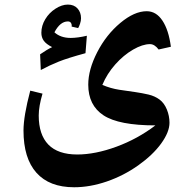

<svg xmlns="http://www.w3.org/2000/svg" viewBox="-20 -458 788 818"><path d="M702.1 64.9Q702.1 104.5 666.5 153.6Q630.9 202.6 568.8 246.6Q506.8 290.5 435.1 315.2Q363.3 339.8 295.9 339.8Q190.4 339.8 135.3 278.1Q80.1 216.3 80.1 98.1Q80.1 37.1 108.9 -71.8L161.1 -59.1Q145 -4.9 145 34.2Q145 115.7 186 158Q227.1 200.2 309.1 200.2Q385.7 200.2 476.1 167Q566.4 133.8 642.1 76.2Q486.3 76.2 421.1 33.4Q356 -9.3 356 -97.2Q356 -161.6 394.3 -235.8Q432.6 -310.1 492.4 -360.1Q552.2 -410.2 605 -410.2Q645.5 -410.2 672.1 -370.1Q698.7 -330.1 708 -258.8L655.8 -247.1Q638.7 -270 619.1 -270Q587.4 -270 546.9 -246.6Q506.3 -223.1 471.2 -183.6Q436 -144 416 -96.2Q452.1 -81.1 487.3 -75.7Q522.5 -70.3 555.2 -65.9Q585.4 -61.5 612.5 -55.2Q639.6 -48.8 659.7 -33.9Q679.7 -19 690.9 8.5Q702.1 36.1 702.1 64.9ZM285.2 -344.7 285.6 -349.6Q285.6 -356.4 281.5 -361.6Q277.3 -366.7 269 -366.7Q236.3 -366.7 211.9 -320.3Q238.3 -296.4 281.2 -296.4Q310.1 -296.4 350.1 -305.7L344.2 -231.4Q269 -210.9 230.5 -195.6Q191.9 -180.2 153.8 -159.7L150.9 -226.6Q179.7 -246.6 202.1 -257.3Q176.8 -270 166.5 -284.4Q156.2 -298.8 156.2 -318.4Q156.2 -348.6 172.9 -376.2Q189.5 -403.8 216.6 -421.1Q243.7 -438.5 269 -438.5Q295.4 -438.5 310.3 -421.9Q325.2 -405.3 325.2 -380.4Q325.2 -369.1 321 -356.9Q316.9 -344.7 313 -338.4Z"/></svg>

Font: Droid Arabic Naskh
Style: Bold
Weight: 700
Designer: Pascal Zoghbi
Foundry: Ascender Corporation
Version: Version 1.00